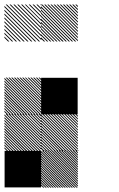

<svg xmlns="http://www.w3.org/2000/svg" viewBox="-21 -855 541 876"><path d="M334.2 -165.8 332.5 -167.5H334.2ZM334.2 -155 321.7 -167.5H327.5L334.2 -160.8ZM334.2 -144.2 310.8 -167.5H316.7L334.2 -150ZM334.2 -133.3 300 -167.5H305.8L334.2 -139.2ZM334.2 -122.5 289.2 -167.5H295L334.2 -128.3ZM334.2 -111.7 278.3 -167.5H284.2L334.2 -117.5ZM334.2 -100.8 267.5 -167.5H273.3L334.2 -106.7ZM334.2 -90 256.7 -167.5H262.5L334.2 -95.8ZM334.2 -79.2 245.8 -167.5H251.7L334.2 -85ZM334.2 -68.3 235 -167.5H240.8L334.2 -74.2ZM334.2 -57.5 224.2 -167.5H230L334.2 -63.3ZM334.2 -46.7 213.3 -167.5H219.2L334.2 -52.5ZM334.2 -35.8 202.5 -167.5H208.3L334.2 -41.7ZM334.2 -25 191.7 -167.5H197.5L334.2 -30.8ZM334.2 -14.2 180.8 -167.5H186.7L334.2 -20ZM334.2 -3.3 170 -167.5H175.8L334.2 -9.2ZM327.5 0.8 165.8 -160.8V-166.7L333.3 0.8ZM316.7 0.8 165.8 -150V-155.8L322.5 0.8ZM305.8 0.8 165.8 -139.2V-145L311.7 0.8ZM295 0.8 165.8 -128.3V-134.2L300.8 0.8ZM284.2 0.8 165.8 -117.5V-123.3L290 0.8ZM273.3 0.8 165.8 -106.7V-112.5L279.2 0.8ZM262.5 0.8 165.8 -95.8V-101.7L268.3 0.8ZM251.7 0.8 165.8 -85V-90.8L257.5 0.8ZM240.8 0.8 165.8 -74.2V-80L246.7 0.8ZM230 0.8 165.8 -63.3V-69.2L235.8 0.8ZM219.2 0.8 165.8 -52.5V-58.3L225 0.8ZM208.3 0.8 165.8 -41.7V-47.5L214.2 0.8ZM197.5 0.8 165.8 -30.8V-36.7L203.3 0.8ZM186.7 0.8 165.8 -20V-25.8L192.5 0.8ZM175.8 0.8 165.8 -9.2V-15L181.7 0.8ZM334.2 -167.5H338.3L334.2 -171.7ZM334.2 -321.7 321.7 -334.2H327.5L334.2 -327.5ZM334.2 -309.2 309.2 -334.2H315L334.2 -315ZM334.2 -296.7 296.7 -334.2H302.5L334.2 -302.5ZM334.2 -284.2 284.2 -334.2H290L334.2 -290ZM334.2 -271.7 271.7 -334.2H277.5L334.2 -277.5ZM334.2 -259.2 259.2 -334.2H264.2L334.2 -264.2ZM334.2 -246.7 246.7 -334.2H252.5L334.2 -252.5ZM334.2 -234.2 234.2 -334.2H240L334.2 -240ZM334.2 -221.7 221.7 -334.2H227.5L334.2 -227.5ZM334.2 -209.2 209.2 -334.2H215L334.2 -215ZM334.2 -196.7 196.7 -334.2H202.5L334.2 -202.5ZM334.2 -184.2 184.2 -334.2H190L334.2 -190ZM334.2 -171.7 171.7 -334.2H177.5L334.2 -177.5ZM327.5 -165.8 165.8 -327.5V-333.3L333.3 -165.8ZM315 -165.8 165.8 -315V-320.8L320.8 -165.8ZM302.5 -165.8 165.8 -302.5V-308.3L308.3 -165.8ZM290 -165.8 165.8 -290V-295.8L295.8 -165.8ZM277.5 -165.8 165.8 -277.5V-283.3L283.3 -165.8ZM264.2 -165.8 165.8 -264.2V-270.8L270.8 -165.8ZM252.5 -165.8 165.8 -252.5V-258.3L258.3 -165.8ZM240 -165.8 165.8 -240V-245.8L245.8 -165.8ZM227.5 -165.8 165.8 -227.5V-233.3L233.3 -165.8ZM215 -165.8 165.8 -215V-220.8L220.8 -165.8ZM202.5 -165.8 165.8 -202.5V-208.3L208.3 -165.8ZM190 -165.8 165.8 -190V-195.8L195.8 -165.8ZM177.5 -165.8 165.8 -177.5V-183.3L183.3 -165.8ZM167.5 -321.7 155 -334.2H160.8L167.5 -327.5ZM167.5 -309.2 142.5 -334.2H148.3L167.5 -315ZM167.5 -296.7 130 -334.2H135.8L167.5 -302.5ZM167.5 -284.2 117.5 -334.2H123.3L167.5 -290ZM167.5 -271.7 105 -334.2H110.8L167.5 -277.5ZM167.5 -259.2 92.5 -334.2H97.5L167.5 -264.2ZM167.5 -246.7 80 -334.2H85.8L167.5 -252.5ZM167.5 -234.2 67.5 -334.2H73.3L167.5 -240ZM167.5 -221.7 55 -334.2H60.8L167.5 -227.5ZM167.5 -209.2 42.5 -334.2H48.3L167.5 -215ZM167.5 -196.7 30 -334.2H35.8L167.5 -202.5ZM167.5 -184.2 17.5 -334.2H23.3L167.5 -190ZM167.5 -171.7 5 -334.2H10.8L167.5 -177.5ZM160.8 -165.8 -0.8 -327.5V-333.3L166.7 -165.8ZM148.3 -165.8 -0.8 -315V-320.8L154.2 -165.8ZM135.8 -165.8 -0.8 -302.5V-308.3L141.7 -165.8ZM123.3 -165.8 -0.8 -290V-295.8L129.2 -165.8ZM110.8 -165.8 -0.8 -277.5V-283.3L116.7 -165.8ZM97.5 -165.8 -0.8 -264.2V-270.8L104.2 -165.8ZM85.8 -165.8 -0.8 -252.5V-258.3L91.7 -165.8ZM73.3 -165.8 -0.8 -240V-245.8L79.2 -165.8ZM60.8 -165.8 -0.8 -227.5V-233.3L66.7 -165.8ZM48.3 -165.8 -0.8 -215V-220.8L54.2 -165.8ZM35.8 -165.8 -0.8 -202.5V-208.3L41.7 -165.8ZM23.3 -165.8 -0.8 -190V-195.8L29.2 -165.8ZM10.8 -165.8 -0.8 -177.5V-183.3L16.7 -165.8ZM167.5 -488.3 155 -500.8H160.8L167.5 -494.2ZM167.5 -475.8 142.5 -500.8H148.3L167.5 -481.7ZM167.5 -463.3 130 -500.8H135.8L167.5 -469.2ZM167.5 -450.8 117.5 -500.8H123.3L167.5 -456.7ZM167.5 -438.3 105 -500.8H110.8L167.5 -444.2ZM167.5 -425.8 92.5 -500.8H97.5L167.5 -430.8ZM167.5 -413.3 80 -500.8H85.8L167.5 -419.2ZM167.5 -400.8 67.5 -500.8H73.3L167.5 -406.7ZM167.5 -388.3 55 -500.8H60.8L167.5 -394.2ZM167.5 -375.8 42.5 -500.8H48.3L167.5 -381.7ZM167.5 -363.3 30 -500.8H35.8L167.5 -369.2ZM167.5 -350.8 17.5 -500.8H23.3L167.5 -356.7ZM167.5 -338.3 5 -500.8H10.8L167.5 -344.2ZM160.8 -332.5 -0.8 -494.2V-500L166.7 -332.5ZM148.3 -332.5 -0.8 -481.7V-487.5L154.2 -332.5ZM135.8 -332.5 -0.8 -469.2V-475L141.7 -332.5ZM123.3 -332.5 -0.8 -456.7V-462.5L129.2 -332.5ZM110.8 -332.5 -0.8 -444.2V-450L116.7 -332.5ZM97.5 -332.5 -0.8 -430.8V-437.5L104.2 -332.5ZM85.8 -332.5 -0.8 -419.2V-425L91.7 -332.5ZM73.3 -332.5 -0.8 -406.7V-412.5L79.2 -332.5ZM60.8 -332.5 -0.8 -394.2V-400L66.7 -332.5ZM48.3 -332.5 -0.8 -381.7V-387.5L54.2 -332.5ZM35.8 -332.5 -0.8 -369.2V-375L41.7 -332.5ZM23.3 -332.5 -0.8 -356.7V-362.5L29.2 -332.5ZM10.8 -332.5 -0.8 -344.2V-350L16.7 -332.5ZM334.2 -822.5 322.5 -834.2H328.3L334.2 -828.3ZM334.2 -808.3 308.3 -834.2H314.2L334.2 -814.2ZM334.2 -794.2 294.2 -834.2H300L334.2 -800ZM334.2 -780 280 -834.2H285.8L334.2 -785.8ZM334.2 -765.8 265.8 -834.2H271.7L334.2 -771.7ZM334.2 -751.7 251.7 -834.2H257.5L334.2 -757.5ZM334.2 -737.5 237.5 -834.2H243.3L334.2 -743.3ZM334.2 -723.3 223.3 -834.2H229.2L334.2 -729.2ZM334.2 -709.2 209.2 -834.2H215L334.2 -715ZM334.2 -695 195 -834.2H200.8L334.2 -700.8ZM334.2 -680.8 180.8 -834.2H186.7L334.2 -686.7ZM334.2 -666.7 166.7 -834.2H172.5L334.2 -672.5ZM320.8 -665.8 165.8 -820.8V-826.7L326.7 -665.8ZM306.7 -665.8 165.8 -806.7V-812.5L312.5 -665.8ZM292.5 -665.8 165.8 -792.5V-798.3L298.3 -665.8ZM278.3 -665.8 165.8 -778.3V-784.2L284.2 -665.8ZM263.3 -665.8 165.8 -763.3V-770L270 -665.8ZM250 -665.8 165.8 -750V-755.8L255.8 -665.8ZM235.8 -665.8 165.8 -735.8V-741.7L241.7 -665.8ZM221.7 -665.8 165.8 -721.7V-727.5L227.5 -665.8ZM207.5 -665.8 165.8 -707.5V-713.3L213.3 -665.8ZM193.3 -665.8 165.8 -693.3V-699.2L199.2 -665.8ZM179.2 -665.8 165.8 -679.2V-685L185 -665.8ZM167.5 -829.2 162.5 -834.2H167.5ZM167.5 -811.7 145 -834.2H150.8L167.5 -817.5ZM167.5 -794.2 127.5 -834.2H133.3L167.5 -800ZM167.5 -776.7 110 -834.2H115.8L167.5 -782.5ZM167.5 -759.2 92.5 -834.2H97.5L167.5 -764.2ZM167.5 -741.7 75 -834.2H80.8L167.5 -747.5ZM167.5 -724.2 57.5 -834.2H63.3L167.5 -730ZM167.5 -706.7 40 -834.2H45.8L167.5 -712.5ZM167.5 -689.2 22.5 -834.2H28.3L167.5 -695ZM167.5 -671.7 5 -834.2H10.8L167.5 -677.5ZM155.8 -665.8 -0.8 -822.5V-828.3L161.7 -665.8ZM138.3 -665.8 -0.8 -805V-810.8L144.2 -665.8ZM120.8 -665.8 -0.8 -787.5V-793.3L126.7 -665.8ZM103.3 -665.8 -0.8 -770V-775.8L109.2 -665.8ZM85.8 -665.8 -0.8 -752.5V-758.3L91.7 -665.8ZM68.3 -665.8 -0.8 -735V-740.8L74.2 -665.8ZM50.8 -665.8 -0.8 -717.5V-723.3L56.7 -665.8ZM33.3 -665.8 -0.8 -700V-705.8L39.2 -665.8ZM15.8 -665.8 -0.8 -682.5V-688.3L21.7 -665.8ZM167.5 -834.2H168.3L167.5 -835ZM0 -166.7H166.7V0H0ZM166.7 -500H333.3V-333.3H166.7Z"/></svg>

Font: 0xA000-Pixelated
Style: Pixelated
Weight: 400
Version: Version 0.1